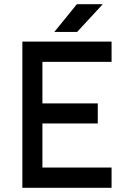

<svg xmlns="http://www.w3.org/2000/svg" viewBox="-20 -899 630 919"><path d="M87 0H514V-97H183V-308H448V-404H183V-603H514V-700H87ZM240 -746H349L472 -879H348Z"/></svg>

Font: Unageo
Style: Medium
Weight: 500
Designer: Richard Sepsi
Foundry: Richard Sepsi
Version: Version 2.000